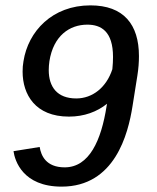

<svg xmlns="http://www.w3.org/2000/svg" viewBox="-20 -686 590 722"><path d="M496.7 -402.5C500.8 -428.3 502.5 -452.5 502.5 -475C502.5 -594.2 445 -665.8 320 -665.8C176.7 -665.8 85.8 -568.3 68.3 -455.8C65.8 -442.5 65 -430 65 -416.7C65 -330.8 112.5 -247.5 239.2 -247.5C296.7 -247.5 345 -265.8 382.5 -295.8L380.8 -286.7C360.8 -158.3 315.8 -56.7 223.3 -56.7C152.5 -56.7 134.2 -101.7 129.2 -133.3L30.8 -117.5C35.8 -81.7 65.8 15.8 211.7 15.8C411.7 15.8 461.7 -181.7 478.3 -286.7ZM402.5 -425.8C380 -356.7 327.5 -315.8 266.7 -315.8C195 -315.8 163.3 -359.2 163.3 -422.5C163.3 -433.3 164.2 -444.2 165.8 -455.8C180.8 -551.7 241.7 -593.3 308.3 -593.3C359.2 -593.3 405 -569.2 405 -471.7C405 -457.5 404.2 -442.5 402.5 -425.8Z"/></svg>

Font: Boon Medium
Style: Italic
Weight: 500
Italic angle: -9°
Designer: Sungsit Sawaiwan
Foundry: FontUni
Version: Version 3.0